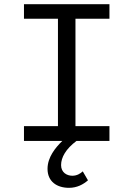

<svg xmlns="http://www.w3.org/2000/svg" viewBox="-20 -676 640 921"><path d="M311 225C349 225 379 209 402 189L377 146C365 157 349 167 327 167C300 167 273 151 273 116C273 79 296 38 347 0H505V-71H342V-586H505V-656H95V-586H258V-71H95V0H279C246 32 208 78 208 134C208 195 253 225 311 225Z"/></svg>

Font: Hasklig
Style: Regular
Weight: 400
Monospace: yes
Designer: Paul D. Hunt, Teo Tuominen
Foundry: Adobe Systems Incorporated
Version: Version 2.030;PS 1.0;hotconv 16.6.51;makeotf.lib2.5.65220